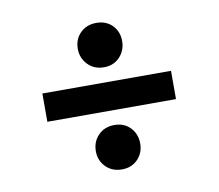

<svg xmlns="http://www.w3.org/2000/svg" viewBox="-61 -608 723 635"><g transform="rotate(-10 300.0 -290.0)"><path d="M84 -242V-337H516V-242ZM300 -44Q267 -44 246 -65.5Q225 -87 225 -118Q225 -150 246 -171.5Q267 -193 300 -193Q333 -193 353.5 -171.5Q374 -150 374 -118Q374 -87 353.5 -65.5Q333 -44 300 -44ZM300 -387Q267 -387 246 -409Q225 -431 225 -462Q225 -494 246 -515Q267 -536 300 -536Q333 -536 353.5 -515Q374 -494 374 -462Q374 -431 353.5 -409Q333 -387 300 -387Z"/></g></svg>

Font: Rethink Sans SemiBold
Style: Regular
Weight: 600
Designer: The Rethink Sans project authors (Hans Thiessen). DM Sans designed by Colophon Foundry.
Foundry: Rethink Communications LLC
Version: Version 1.001